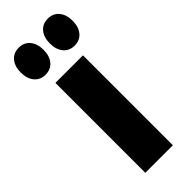

<svg xmlns="http://www.w3.org/2000/svg" viewBox="-249 -728 755 755"><g transform="rotate(-45 129.0 -350.0)"><path d="M52.5 0V-500H205.8V0ZM210 -550Q180.8 -550 163.8 -570.4Q146.7 -590.8 146.7 -625Q146.7 -659.2 163.8 -679.6Q180.8 -700 210 -700Q239.2 -700 256.2 -679.6Q273.3 -659.2 273.3 -625Q273.3 -590.8 256.2 -570.4Q239.2 -550 210 -550ZM48.3 -550Q19.2 -550 2.1 -570.4Q-15 -590.8 -15 -625Q-15 -659.2 2.1 -679.6Q19.2 -700 48.3 -700Q77.5 -700 94.6 -679.6Q111.7 -659.2 111.7 -625Q111.7 -590.8 94.6 -570.4Q77.5 -550 48.3 -550Z"/></g></svg>

Font: Funnel Display ExtraBold
Style: Regular
Weight: 800
Designer: NORD ID, Kristian Moeller
Foundry: Dicotype
Version: Version 1.000